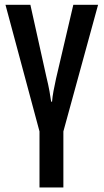

<svg xmlns="http://www.w3.org/2000/svg" viewBox="-20 -562 443 821"><path d="M251 239.7H148.9V0L3.4 -541.5H109.9L178.2 -233.9Q187 -197.8 191.7 -171.4Q196.3 -145 198.7 -127.4H202.6Q204.1 -147.9 208.7 -172.4Q213.4 -196.8 219.7 -226.1L293.5 -541.5H399.4L251 0Z"/></svg>

Font: Open Sans Condensed SemiBold
Style: Regular
Weight: 600
Width: 3
Designer: Monotype Design Team
Foundry: Monotype Imaging Inc.
Version: Version 3.000; ttfautohint (v1.8.4)